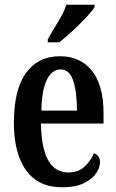

<svg xmlns="http://www.w3.org/2000/svg" viewBox="-20 -786 495 816"><path d="M244 10Q143 10 91 -62Q39 -134 39 -264Q39 -405 90.5 -476Q142 -547 235 -547Q321 -547 370.5 -485.5Q420 -424 420 -305V-261H154Q156 -154 185.5 -103.5Q215 -53 271 -53Q312 -53 338.5 -77Q365 -101 379 -135Q390 -131 397.5 -122Q405 -113 405 -97Q405 -74 388.5 -49.5Q372 -25 336.5 -7.5Q301 10 244 10ZM307 -316Q307 -396 291 -443.5Q275 -491 238 -491Q200 -491 178.5 -445.5Q157 -400 156 -316ZM183 -619Q203 -655 227 -693.5Q251 -732 262 -766H382V-756Q372 -739 346 -711.5Q320 -684 289 -655.5Q258 -627 232 -606H183Z"/></svg>

Font: Noto Serif Khmer ExtraCondensed SemiBold
Style: Regular
Weight: 600
Width: 2
Designer: Danh Hong and the Monotype Design Team
Foundry: Monotype Imaging Inc.
Version: Version 2.004; ttfautohint (v1.8.4.7-5d5b)